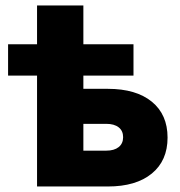

<svg xmlns="http://www.w3.org/2000/svg" viewBox="-20 -676 653 696"><path d="M9.3 -401.9V-515.6H114.3V-656.2H282.2V-515.6H463.9V-401.9H282.2V-354H371.1Q473.1 -354 530.3 -307.4Q587.4 -260.7 587.4 -177.2Q587.4 -93.8 530.3 -46.9Q473.1 0 371.1 0H114.3V-401.9ZM282.2 -227.1V-129.9H365.2Q394 -129.9 410.2 -142.8Q426.3 -155.8 426.3 -178.7Q426.3 -201.7 410.2 -214.4Q394 -227.1 365.2 -227.1Z"/></svg>

Font: Inter Display ExtraBold
Style: Regular
Weight: 800
Designer: Rasmus Andersson
Foundry: rsms
Version: Version 4.000;git-a52131595